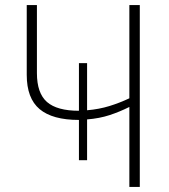

<svg xmlns="http://www.w3.org/2000/svg" viewBox="-20 -734 665 754"><path d="M529 -714V0H488V-314Q450 -295 410.5 -282Q371 -269 322 -265V-105H290V-263Q186 -263 135.5 -305.5Q85 -348 85 -440V-714H125V-447Q125 -368 164.5 -333.5Q204 -299 290 -299V-486H322V-301Q369 -305 409.5 -317.5Q450 -330 488 -348V-714Z"/></svg>

Font: Noto Sans Disp ExtLt
Style: Regular
Weight: 200
Designer: Monotype Design Team
Foundry: Monotype Imaging Inc.
Version: Version 2.000;GOOG;noto-source:20170915:90ef993387c0